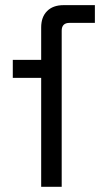

<svg xmlns="http://www.w3.org/2000/svg" viewBox="-20 -720 386 740"><path d="M138.7 0Q138.7 -105.5 138.7 -419.9Q111.3 -419.9 29.3 -419.9Q29.3 -437.5 29.3 -489.3Q56.6 -489.3 138.7 -489.3Q138.7 -520.5 138.7 -614.3Q138.7 -654.3 161.1 -676.8Q183.6 -700.2 225.6 -700.2Q265.6 -700.2 345.7 -700.2Q345.7 -682.6 345.7 -631.8Q321.3 -631.8 248 -631.8Q217.8 -631.8 217.8 -601.6Q217.8 -401.4 217.8 0Q198.2 0 138.7 0Z"/></svg>

Font: Kadena Space Grotesk
Style: Regular
Weight: 400
Designer: Florian Karsten
Version: Version 2.000